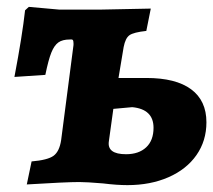

<svg xmlns="http://www.w3.org/2000/svg" viewBox="-20 -530 621 559"><path d="M280 4Q232 0 211 0Q172 0 58 7L72 -60Q119 -64 136 -76.5Q153 -89 158 -122L194 -399V-404Q194 -411 192 -413.5Q190 -416 183 -415Q162 -415 150 -406.5Q138 -398 129.5 -377Q121 -356 112 -312L22 -306Q45 -427 53 -500L64 -510L153 -502H270L419 -505L406 -440Q369 -436 357 -427.5Q345 -419 340 -393L325 -303H406Q492 -303 536.5 -270Q581 -237 581 -174Q581 -120 552 -78.5Q523 -37 470.5 -14Q418 9 351 9Q320 9 280 4ZM427 -158Q427 -212 365 -218L310 -213L297 -119Q291 -81 347 -81Q384 -81 405.5 -101Q427 -121 427 -158Z"/></svg>

Font: Alegreya SC ExtraBold
Style: Italic
Weight: 800
Italic angle: -7°
Designer: Juan Pablo del Peral
Foundry: Huerta Tipografica
Version: Version 2.007; ttfautohint (v1.6)